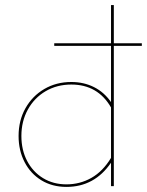

<svg xmlns="http://www.w3.org/2000/svg" viewBox="-20 -731 577 754"><path d="M537 -551H427V0H416V-92Q351 3 241 3Q185 3 142.5 -23Q100 -49 76.5 -94.5Q53 -140 53 -197Q53 -258 80 -306Q107 -354 154 -381.5Q201 -409 260 -409Q309 -409 349 -389Q389 -369 416 -330V-551H193V-561H416V-711H427V-561H537ZM416 -111V-309Q364 -399 260 -399Q204 -399 159.5 -373Q115 -347 89.5 -301Q64 -255 64 -197Q64 -142 86.5 -99Q109 -56 149 -31.5Q189 -7 241 -7Q294 -7 339 -32.5Q384 -58 416 -111Z"/></svg>

Font: Ysabeau Infant Hairline
Style: Regular
Weight: 100
Designer: Christian Thalmann (Catharsis Fonts)
Version: Version 0.003